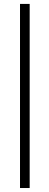

<svg xmlns="http://www.w3.org/2000/svg" viewBox="-20 -718 250 970"><path d="M129.9 231.9H81.1V-698.2H129.9Z"/></svg>

Font: Linux Biolinum G
Style: Regular
Weight: 400
Designer: Philipp H. Poll
Foundry: Philipp H. Poll
Version: Version 1.1.0 ; ttfautohint (v1.6)